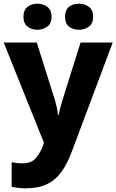

<svg xmlns="http://www.w3.org/2000/svg" viewBox="-21 -779 630 1039"><path d="M-1 -549H178L277 -235Q282 -218 286.5 -197Q291 -176 293 -157H297Q300 -177 305.5 -197.5Q311 -218 316 -234L415 -549H589L367 43Q343 107 311.5 151Q280 195 233.5 217.5Q187 240 119 240Q93 240 74.5 237.5Q56 235 42 232V99Q52 101 68 103Q84 105 101 105Q148 105 171.5 78Q195 51 210 13L217 -6ZM106 -688Q106 -725 128 -742Q150 -759 182 -759Q212 -759 235 -742Q258 -725 258 -688Q258 -652 235 -635Q212 -618 182 -618Q150 -618 128 -635Q106 -652 106 -688ZM331 -688Q331 -725 352.5 -742Q374 -759 407 -759Q437 -759 460 -742Q483 -725 483 -688Q483 -652 460 -635Q437 -618 407 -618Q374 -618 352.5 -635Q331 -652 331 -688Z"/></svg>

Font: Noto Sans Thai Looped ExtraBold
Style: Regular
Weight: 800
Designer: Sasikarn Vongin, Ben Mitchell
Foundry: The Fontpad Ltd
Version: Version 1.001; ttfautohint (v1.8.4.7-5d5b)